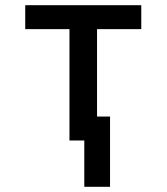

<svg xmlns="http://www.w3.org/2000/svg" viewBox="-20 -540 640 738"><path d="M304 178V0H247V-428H77V-520H523V-428H353V-92H403V178Z"/></svg>

Font: Iosevka Aile Semibold
Style: Regular
Weight: 600
Designer: Belleve Invis
Foundry: Belleve Invis
Version: Version 31.1.0; ttfautohint (v1.8.4)